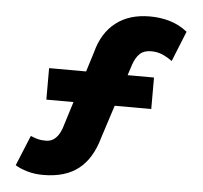

<svg xmlns="http://www.w3.org/2000/svg" viewBox="-52 -759 892 844"><g transform="rotate(5 394.0 -336.5)"><path d="M169 31Q130 31 98 21.5Q66 12 45 -1L100 -135Q119 -127 133 -123.5Q147 -120 167 -120Q187 -120 201 -129.5Q215 -139 225 -156Q235 -173 241 -195L345 -527Q367 -612 426 -658Q485 -704 576 -704Q622 -704 663.5 -692Q705 -680 742 -651L688 -517Q663 -535 641.5 -543.5Q620 -552 595 -552Q563 -552 545 -535Q527 -518 516 -486L409 -155Q383 -61 324.5 -15Q266 31 169 31ZM154 -300V-439L617 -438V-299Z"/></g></svg>

Font: Lexend Mega
Style: Bold
Weight: 700
Version: Version 1.007